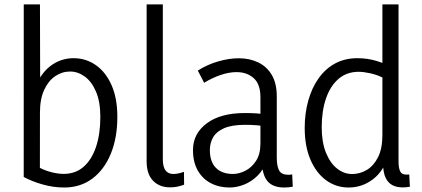

<svg xmlns="http://www.w3.org/2000/svg" viewBox="-20 -845 1925 876"><path d="M273.2 10.5Q223.8 10.5 174.5 -3.4Q125.3 -17.4 88.2 -37.6L88.4 -825H162.3L163.4 -423.2H131.9Q159.2 -504.1 207.3 -541.8Q255.5 -579.5 315.3 -579.5Q372.3 -579.5 417.5 -547.7Q462.7 -516 489 -456.4Q515.4 -396.8 515.4 -311.8Q515.4 -215.6 485.2 -142.7Q455 -69.8 400.6 -29.6Q346.2 10.5 273.2 10.5ZM270.2 -51.6Q324.4 -51.6 361.6 -84.2Q398.7 -116.8 418.3 -175.5Q437.8 -234.2 437.8 -311.3Q437.8 -381 417.9 -427.2Q398 -473.3 366.4 -496Q334.8 -518.7 299.9 -518.7Q263.4 -518.7 232.1 -497.6Q200.8 -476.5 181.6 -435Q162.3 -393.5 162.3 -331.6L162 -79.1Q189 -65.4 218 -58.5Q247 -51.6 270.2 -51.6Z M649 -109.2V-825H722.9V-117.5Q722.9 -84.2 735.1 -67.7Q747.3 -51.2 770.8 -51.2Q781 -51.2 793.3 -53.7Q805.6 -56.2 819.4 -60.9L820 -2.3Q804.4 3.5 788.6 6.7Q772.8 9.8 756.1 9.8Q707.7 9.8 678.4 -20.3Q649 -50.4 649 -109.2Z M1174.9 -114.7 1196.8 -110.4Q1182 -69.7 1154.5 -42.9Q1127 -16 1093.7 -2.8Q1060.4 10.5 1027.3 10.5Q979.4 10.5 941.6 -9.4Q903.7 -29.3 882.1 -67.5Q860.5 -105.7 860.5 -160.6Q860.5 -235.3 923.4 -282.3Q986.3 -329.3 1097.4 -329.3Q1123.9 -329.3 1149.2 -327.8Q1174.5 -326.3 1197.5 -321.3V-267.8Q1172.5 -271.8 1150 -273.6Q1127.5 -275.5 1098.5 -275.5Q1038 -275.5 1002.8 -260.2Q967.7 -245 952.6 -219Q937.5 -193 937.5 -160.6Q937.5 -106.6 965.3 -79Q993.1 -51.3 1042.6 -51.3Q1070.1 -51.3 1099.1 -65.8Q1128.2 -80.4 1148.2 -111Q1168.2 -141.6 1168.2 -190.6V-401.5Q1168.2 -460.9 1137.6 -488.4Q1107.1 -516 1059 -516Q1025.4 -516 987.2 -503.1Q949.1 -490.3 911.4 -467.4L882.5 -523Q925.8 -550.6 975.7 -564.9Q1025.6 -579.2 1069.5 -579.2Q1118.7 -579.2 1158 -560.3Q1197.4 -541.4 1220.1 -502.9Q1242.8 -464.4 1242.8 -405V-126.5Q1242.8 -86.3 1253.6 -66.9Q1264.4 -47.6 1295.7 -47.6Q1300.2 -47.6 1304.3 -48Q1308.4 -48.3 1313.2 -49.3L1315.7 6.8Q1306.2 8.7 1296.2 9.6Q1286.2 10.5 1277.2 10.5Q1223.2 10.5 1199.1 -20Q1174.9 -50.5 1174.9 -114.7Z M1798.3 -825V-109.1Q1798.3 -73.1 1808.2 -59.2Q1818.2 -45.3 1847.2 -49L1850.1 7.1Q1809.4 14.1 1781.9 4.8Q1754.4 -4.5 1740.9 -30.6Q1727.5 -56.7 1727.5 -101.6V-146.6H1757Q1732.8 -66.7 1683 -28.1Q1633.1 10.5 1570.6 10.5Q1512.6 10.5 1467.2 -23.1Q1421.8 -56.7 1396 -117.7Q1370.2 -178.8 1370.2 -261.1Q1370.2 -328.4 1386.6 -386.5Q1402.9 -444.6 1433.8 -488Q1464.6 -531.4 1509.1 -555.5Q1553.6 -579.5 1610.7 -579.5Q1657.3 -579.5 1699.5 -566.6Q1741.6 -553.6 1777.8 -532.5L1727.8 -489.9Q1701.1 -503.6 1670.1 -510.5Q1639.2 -517.4 1616 -517.4Q1562.2 -517.4 1524.5 -485.1Q1486.9 -452.7 1467.3 -395.6Q1447.8 -338.5 1447.8 -264.7Q1447.8 -195.6 1467.3 -147.9Q1486.8 -100.3 1518.2 -75.7Q1549.6 -51 1586.2 -51Q1622.7 -51 1654.3 -70.2Q1685.9 -89.4 1705.3 -128.7Q1724.7 -168 1724.7 -229.4V-825Z"/></svg>

Font: Yaldevi ExtraLight
Style: Regular
Weight: 200
Designer: Sol Matas, Rajitha Manaperi, Kosala Senevirathne
Foundry: Mooniak
Version: Version 1.100